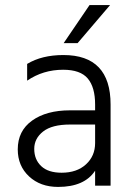

<svg xmlns="http://www.w3.org/2000/svg" viewBox="-20 -732 526 757"><path d="M223 -51Q283 -51 319 -84Q355 -117 355 -168V-241H256Q185 -241 150 -213.5Q115 -186 115 -145Q115 -103 142.5 -77Q170 -51 223 -51ZM355 -59Q313 5 209 5Q139 5 94.5 -36.5Q50 -78 50 -143Q50 -216 106.5 -256.5Q163 -297 256 -297H355V-320Q355 -388 326 -422.5Q297 -457 229 -457Q150 -457 87 -414V-480Q145 -515 230 -515Q416 -515 416 -320V0H355ZM286 -562H231L333 -712H414Z"/></svg>

Font: Hind Guntur Light
Style: Regular
Weight: 300
Designer: Manushi Parikh, Hitesh Malaviya
Foundry: Indian Type Foundry
Version: Version 1.002;PS 1.0;hotconv 1.0.86;makeotf.lib2.5.63406; tt